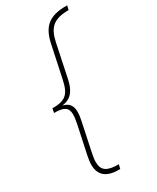

<svg xmlns="http://www.w3.org/2000/svg" viewBox="-220 -776 812 995"><g transform="rotate(-30 185.5 -278.0)"><path d="M176 158H185L191 133C122 133 93 116 93 63C93 48 96 32 100 11L136 -160C140 -178 142 -194 142 -208C142 -251 122 -269 92 -276V-277C144 -284 170 -318 183 -379L225 -579C242 -658 277 -689 365 -689L371 -714H364C267 -714 220 -679 200 -587L158 -390C141 -310 113 -290 38 -290L33 -265C93 -265 115 -251 115 -209C115 -193 112 -174 107 -150L73 10C69 30 66 48 66 64C66 125 101 158 176 158Z"/></g></svg>

Font: Noto Sans ExtraCondensed Thin
Style: Italic
Weight: 100
Width: 2
Italic angle: -12°
Designer: Monotype Design Team
Foundry: Monotype Imaging Inc.
Version: Version 2.013